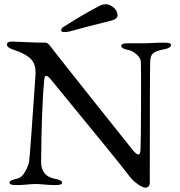

<svg xmlns="http://www.w3.org/2000/svg" viewBox="-20 -850 830 887"><path d="M303 -705Q281 -700 269 -703Q262 -704 263 -712Q264 -720 272 -725Q370 -787 436 -821Q465 -837 488 -826Q521 -810 523 -780Q523 -761 491 -754Q377 -726 303 -705ZM674 -568Q672 -520 672 -8Q672 17 651 17Q640 17 616 0.5Q592 -16 570 -46Q541 -86 214 -484Q202 -499 195 -499Q188 -499 186.5 -494Q185 -489 184 -479Q172 -348 170 -104Q169 -36 234 -24Q267 -18 267 -6Q267 5 238 5Q209 5 184.5 2.5Q160 0 144 0Q129 0 105.5 2.5Q82 5 53 5Q24 5 24 -6Q24 -18 57 -24Q81 -29 97 -58.5Q113 -88 115 -107Q120 -150 144 -504Q147 -551 124 -576Q99 -602 43 -620Q12 -630 12 -644Q12 -658 35 -658Q66 -657 107.5 -655Q149 -653 189 -653Q201 -653 213 -636Q226 -618 400.5 -398.5Q575 -179 594 -156Q627 -116 629 -157Q631 -188 631.5 -358.5Q632 -529 631 -564Q630 -582 610.5 -599Q591 -616 573 -619Q540 -625 540 -639Q540 -650 569 -650H649Q662 -650 686 -651.5Q710 -653 741 -653Q770 -653 770 -642Q770 -628 737 -622Q700 -615 687.5 -604Q675 -593 674 -568Z"/></svg>

Font: EB Garamond
Style: SC
Weight: 400
Version: Version 000.010